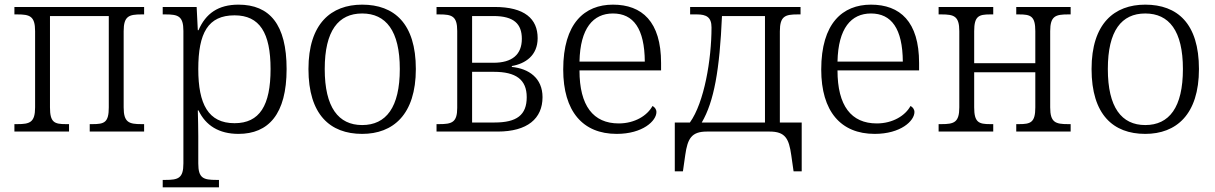

<svg xmlns="http://www.w3.org/2000/svg" viewBox="-20 -566 5225 826"><path d="M42 0H277V-32H264C214 -32 195 -39 195 -104V-497H448V-104C448 -39 429 -32 378 -32H366V0H600V-32H589C535 -32 512 -39 512 -104V-432C512 -497 535 -504 589 -504H600V-536H42V-504H54C108 -504 131 -497 131 -432V-104C131 -39 108 -32 54 -32H42Z M680 240H922V208H911C855 208 833 201 833 137V19C833 -10 832 -54 831 -91H834C865 -26 922 10 1006 10C1135 10 1213 -75 1213 -269C1213 -461 1140 -546 1006 -546C919 -546 865 -508 834 -436H831L826 -536H680V-504H692C746 -504 769 -497 769 -433V137C769 201 747 208 691 208H680ZM989 -36C876 -36 833 -118 833 -269C833 -424 875 -500 989 -500C1097 -500 1144 -425 1144 -269C1144 -112 1097 -36 989 -36Z M1538 10C1671 10 1769 -73 1769 -269C1769 -465 1676 -546 1538 -546C1405 -546 1307 -465 1307 -269C1307 -73 1400 10 1538 10ZM1538 -28C1436 -28 1377 -104 1377 -269C1377 -434 1436 -508 1538 -508C1640 -508 1700 -434 1700 -269C1700 -104 1641 -28 1538 -28Z M1858 0H2121C2249 0 2314 -56 2314 -148C2314 -230 2255 -271 2182 -278V-282C2240 -292 2293 -327 2293 -402C2293 -485 2237 -536 2108 -536H1858V-504H1870C1924 -504 1947 -497 1947 -433V-102C1947 -39 1924 -32 1869 -32H1858ZM2011 -296V-497H2103C2191 -497 2225 -463 2225 -399C2225 -331 2183 -296 2103 -296ZM2011 -39V-257H2105C2199 -257 2246 -224 2246 -148C2246 -71 2203 -39 2108 -39Z M2633 10C2745 10 2804 -46 2804 -84C2804 -96 2796 -106 2787 -110C2765 -69 2711 -35 2642 -35C2532 -35 2473 -111 2473 -263H2824V-295C2824 -473 2742 -546 2617 -546C2495 -546 2403 -466 2403 -267C2403 -87 2487 10 2633 10ZM2754 -301H2473C2476 -445 2532 -508 2617 -508C2705 -508 2753 -443 2754 -301Z M2883 171H2918L2928 101C2938 30 2955 0 3021 0H3291C3358 0 3374 30 3384 101L3394 171H3429V-39H3335V-431C3335 -497 3358 -504 3412 -504H3424V-536H2949V-504H2978C3019 -504 3041 -492 3041 -448C3041 -311 3010 -125 2948 -39H2883ZM2999 -39C3052 -129 3076 -266 3086 -497H3271V-39Z M3743 10C3855 10 3914 -46 3914 -84C3914 -96 3906 -106 3897 -110C3875 -69 3821 -35 3752 -35C3642 -35 3583 -111 3583 -263H3934V-295C3934 -473 3852 -546 3727 -546C3605 -546 3513 -466 3513 -267C3513 -87 3597 10 3743 10ZM3864 -301H3583C3586 -445 3642 -508 3727 -508C3815 -508 3863 -443 3864 -301Z M4018 0H4253V-32H4240C4191 -32 4171 -39 4171 -104V-255H4434V-104C4434 -39 4414 -32 4364 -32H4352V0H4586V-32H4575C4521 -32 4498 -39 4498 -104V-432C4498 -497 4521 -504 4575 -504H4586V-536H4352V-504H4364C4414 -504 4434 -497 4434 -432V-294H4171V-432C4171 -497 4191 -504 4240 -504H4253V-536H4018V-504H4030C4084 -504 4107 -497 4107 -432V-104C4107 -39 4084 -32 4030 -32H4018Z M4907 10C5040 10 5138 -73 5138 -269C5138 -465 5045 -546 4907 -546C4774 -546 4676 -465 4676 -269C4676 -73 4769 10 4907 10ZM4907 -28C4805 -28 4746 -104 4746 -269C4746 -434 4805 -508 4907 -508C5009 -508 5069 -434 5069 -269C5069 -104 5010 -28 4907 -28Z"/></svg>

Font: Noto Serif Light
Style: Regular
Weight: 300
Designer: Monotype Design Team
Foundry: Monotype Imaging Inc.
Version: Version 2.013